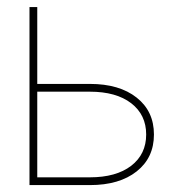

<svg xmlns="http://www.w3.org/2000/svg" viewBox="-20 -536 498 556"><path d="M87.9 -293H240.2Q325.7 -293 375.7 -253.4Q425.8 -213.9 425.8 -146.5Q425.8 -79.1 375.7 -39.6Q325.7 0 240.2 0H65.4V-515.6H87.9ZM87.9 -270.5V-22.5H240.2Q316.4 -22.5 359.9 -55.9Q403.3 -89.4 403.3 -146.5Q403.3 -203.6 359.9 -237.1Q316.4 -270.5 240.2 -270.5Z"/></svg>

Font: Inter Display Thin
Style: Regular
Weight: 100
Designer: Rasmus Andersson
Foundry: rsms
Version: Version 4.000;git-a52131595